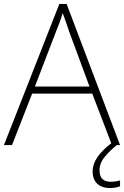

<svg xmlns="http://www.w3.org/2000/svg" viewBox="-20 -736 630 974"><path d="M548 0 448 -261H143L41 0H0L281 -716H318L589 0ZM330 -578Q325 -595 316 -619.5Q307 -644 298 -670Q291 -646 282 -621.5Q273 -597 265 -578L157 -297H434ZM485 128Q485 186 541 186Q555 186 567.5 184Q580 182 589 179V209Q579 213 566 215.5Q553 218 536 218Q498 218 474 196.5Q450 175 450 133Q450 96 475 60Q500 24 548 -12L572 0Q538 28 511.5 59.5Q485 91 485 128Z"/></svg>

Font: Noto Sans Devanagari ExtraLight
Style: Regular
Weight: 200
Designer: Jelle Bosma - Monotype Design Team
Foundry: Monotype Imaging Inc.
Version: Version 2.004; ttfautohint (v1.8.4.7-5d5b)